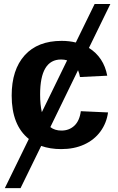

<svg xmlns="http://www.w3.org/2000/svg" viewBox="-20 -745 596 972"><path d="M290 9.8Q233.9 9.8 188.5 -6.3L84 207.5H4.4L126 -41.5Q39.1 -110.8 39.1 -261.2Q39.1 -392.1 105 -465.1Q170.9 -538.1 292 -538.1Q330.6 -538.1 363.8 -529.8L459 -724.6H538.6L430.2 -502.4Q505.4 -455.1 522.9 -361.8L384.8 -355Q382.3 -372.1 375 -389.6L234.9 -101.6Q257.3 -84 291 -84Q330.1 -84 356.4 -108.6Q382.8 -133.3 389.2 -182.1L526.9 -175.8Q519.5 -121.6 488.3 -79.1Q457 -36.6 406.2 -13.4Q355.5 9.8 290 9.8ZM183.1 -266.6Q183.1 -214.4 191.9 -177.2L319.8 -439.5Q305.7 -443.8 289.1 -443.8Q183.1 -443.8 183.1 -266.6Z"/></svg>

Font: Liberation Sans
Style: Bold
Weight: 700
Designer: Steve Matteson
Foundry: Ascender Corporation
Version: Version 2.1.5